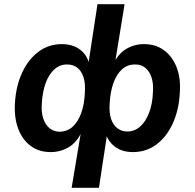

<svg xmlns="http://www.w3.org/2000/svg" viewBox="-20 -714 928 914"><path d="M321 180 366 -89H370Q347 -37 307.5 -13.5Q268 10 221 10Q166 10 126.5 -19Q87 -48 67 -100.5Q47 -153 51 -222Q56 -305 85.5 -368.5Q115 -432 163.5 -468Q212 -504 274 -504Q327 -504 361.5 -477.5Q396 -451 406 -405H400L444 -694H573L526 -405H518Q541 -457 580 -480.5Q619 -504 665 -504Q721 -504 760.5 -475Q800 -446 820.5 -394.5Q841 -343 836 -273Q832 -191 802.5 -126.5Q773 -62 724.5 -26Q676 10 613 10Q560 10 525.5 -17Q491 -44 480 -90L492 -89L451 180ZM262 -87Q299 -87 325 -110Q351 -133 366.5 -175.5Q382 -218 384 -274Q387 -319 377 -348Q367 -377 347.5 -392Q328 -407 301 -407Q266 -408 239.5 -384.5Q213 -361 197.5 -319Q182 -277 179 -220Q176 -179 186 -149.5Q196 -120 215.5 -104Q235 -88 262 -87ZM586 -88Q620 -88 646.5 -111Q673 -134 689.5 -176.5Q706 -219 708 -275Q711 -316 701.5 -345Q692 -374 672.5 -390.5Q653 -407 625 -407Q588 -408 561.5 -384.5Q535 -361 520 -319Q505 -277 502 -221Q499 -177 509 -147.5Q519 -118 539.5 -103Q560 -88 586 -88Z"/></svg>

Font: Nunito Sans 10pt
Style: Bold Italic
Weight: 700
Italic angle: -9°
Designer: Vernon Adams
Foundry: Vernon Adams
Version: Version 3.101;gftools[0.9.27]